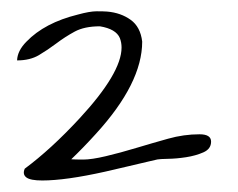

<svg xmlns="http://www.w3.org/2000/svg" viewBox="-20 -486 415 335"><path d="M328.2 -251.7Q348.3 -251.7 348.3 -238.9Q348.3 -226.1 334.9 -220.2Q321.5 -214.3 304.7 -211.7Q287.9 -209.1 273.3 -208.9Q258.6 -208.6 254.7 -207.8Q250.7 -207.1 237 -203.7Q223.3 -200.4 204.3 -196Q185.4 -191.7 163.5 -186.5Q94.5 -171.1 53.7 -171.1Q32.9 -171.1 25.9 -176.5Q18.9 -181.9 23.2 -191.7Q68.9 -225.6 118.3 -278.9Q192.1 -358.5 192.1 -403.1Q192.1 -411.9 189.1 -419.6Q182.4 -435.5 154.3 -440.1Q127.5 -440.1 110.4 -430.9Q93.3 -421.6 78.4 -410.3Q63.4 -399 47.9 -389.8Q32.3 -380.6 9.8 -380.6Q10.4 -397.5 26.2 -413.4Q57.9 -446.3 115.9 -460.6Q136.6 -466.3 148.8 -466.3Q161 -466.3 167.1 -465.8Q190.9 -463.7 208 -451.4Q225.1 -439.1 228.1 -413.4Q228.1 -341 147.6 -252.8Q125.7 -228.6 104.3 -208.1Q111 -207.6 125.4 -207.6Q139.7 -207.6 164.7 -213.5Q189.7 -219.4 217.8 -227.9Q245.8 -236.3 273.3 -244Q300.7 -251.7 328.2 -251.7Z"/></svg>

Font: Architects Daughter
Style: Regular
Weight: 400
Designer: Kimberly Geswein
Foundry: Kimberly Geswein
Version: Version 1.003 2010